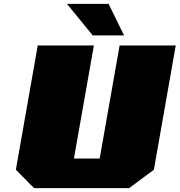

<svg xmlns="http://www.w3.org/2000/svg" viewBox="-20 -972 928 992"><path d="M459 -789 326 -952H541L621 -789ZM156 0 62 -95 175 -737H465L362 -153H495L598 -737H888L775 -95L647 0Z"/></svg>

Font: Tomorrow ExtraBold
Style: Italic
Weight: 800
Italic angle: -10°
Designer: Tony de Marco, Monica Rizzolli
Foundry: Just in Type
Version: Version 2.002